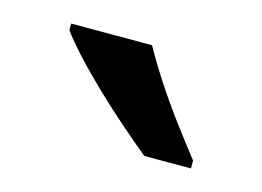

<svg xmlns="http://www.w3.org/2000/svg" viewBox="-40 -827 385 282"><g transform="rotate(15 152.5 -686.0)"><path d="M163 -766Q175 -744 193 -716.5Q211 -689 230.5 -663Q250 -637 265 -618V-606H194Q177 -620 154.5 -639.5Q132 -659 109.5 -680.5Q87 -702 68.5 -722Q50 -742 40 -756V-766Z"/></g></svg>

Font: Noto Sans Hebrew Medium
Style: Regular
Weight: 500
Designer: Monotype Design Team
Foundry: Monotype Imaging Inc.
Version: Version 2.003